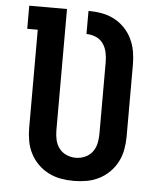

<svg xmlns="http://www.w3.org/2000/svg" viewBox="-53 -781 706 836"><g transform="rotate(5 300.0 -363.5)"><path d="M300 8Q271 8 243 3Q215 -2 189.5 -15Q164 -28 143.5 -48.5Q123 -69 110 -94.5Q97 -120 92 -148.5Q87 -177 87 -205V-634H41V-735H206V-205Q206 -184 210.5 -163.5Q215 -143 227.5 -126.5Q240 -110 259.5 -101.5Q279 -93 300 -93Q321 -93 340.5 -101.5Q360 -110 372.5 -126.5Q385 -143 389.5 -163.5Q394 -184 394 -205V-520Q394 -541 389.5 -562Q385 -583 373 -600Q361 -617 341 -625.5Q321 -634 300 -634V-735Q329 -735 357.5 -730Q386 -725 411.5 -712Q437 -699 457.5 -678Q478 -657 490.5 -631Q503 -605 508 -576.5Q513 -548 513 -520V-205Q513 -177 508 -148.5Q503 -120 490 -94.5Q477 -69 456.5 -48.5Q436 -28 410.5 -15Q385 -2 357 3Q329 8 300 8Z"/></g></svg>

Font: Iosevka Slab Extended
Style: Bold
Weight: 700
Width: 7
Monospace: yes
Designer: Belleve Invis
Foundry: Belleve Invis
Version: Version 11.1.0; ttfautohint (v1.8.3)